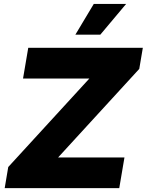

<svg xmlns="http://www.w3.org/2000/svg" viewBox="-20 -975 760 995"><path d="M4.3 0 22.7 -109.4 443.2 -568.2H99.4L126.4 -727.3H720.2L701.7 -617.9L281.2 -159.1H625L598 0ZM370.7 -795.5 465.9 -954.5H633.5L500 -795.5Z"/></svg>

Font: Inter P Black
Style: Italic
Weight: 900
Italic angle: -9.40001°
Designer: Rasmus Andersson
Foundry: rsms
Version: Version 3.018;git-588b23468